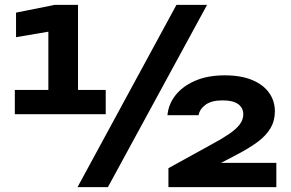

<svg xmlns="http://www.w3.org/2000/svg" viewBox="-20 -770 1197 790"><path d="M301 -750V-356H179V-725L246 -651L46 -617V-718L205 -750ZM41 -400H415V-300H41ZM706 -750H832L424 0H299ZM669 -296Q673 -341 702 -378Q731 -415 782.5 -437.5Q834 -460 905 -460Q971 -460 1017 -441Q1063 -422 1087 -388.5Q1111 -355 1111 -312Q1111 -273 1093 -242.5Q1075 -212 1040 -186Q1005 -160 953 -133L823 -65L761 -100H1117V0H673V-78L849 -175Q892 -198 921.5 -218Q951 -238 966 -257.5Q981 -277 981 -300Q981 -326 960 -341.5Q939 -357 896 -357Q851 -357 826.5 -339.5Q802 -322 797 -296Z"/></svg>

Font: Unbounded Medium
Style: Regular
Weight: 500
Designer: Luke Prowse, Jean-Baptiste Morizot, Fátima Lázaro, Florian Runge
Foundry: NaN
Version: Version 1.700